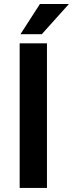

<svg xmlns="http://www.w3.org/2000/svg" viewBox="-20 -924 359 944"><path d="M210.9 -710.9V0H76.7V-710.9ZM80.6 -755.9 176.3 -904.3H318.8L185.5 -755.9Z"/></svg>

Font: Vazirmatn UI SemiBold
Style: Regular
Weight: 600
Designer: Saber Rastikerdar
Foundry: Saber Rastikerdar
Version: Version 33.003